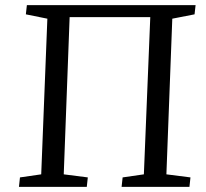

<svg xmlns="http://www.w3.org/2000/svg" viewBox="-20 -730 803 750"><path d="M54 0 58 -37 141 -49 165 -657 81 -674 85 -710H744L740 -674L653 -657L630 -49L724 -37L720 0H455L459 -37L542 -49L567 -663H252L229 -49L323 -37L319 0Z"/></svg>

Font: Literata 36pt
Style: Italic
Weight: 400
Italic angle: -2°
Designer: Latin by Veronika Burian and Jose Scaglione. Greek by Irene Vlachou. Cyrillic by Vera Evstafieva
Foundry: TypeTogether
Version: Version 3.002